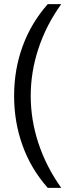

<svg xmlns="http://www.w3.org/2000/svg" viewBox="-20 -765 335 925"><path d="M48 -303Q48 -431 89.5 -543.5Q131 -656 210 -745H275Q203 -645 165.5 -532Q128 -419 128 -303Q128 -187 165.5 -74Q203 39 275 140H210Q130 50 89 -63Q48 -176 48 -303Z"/></svg>

Font: Trafiko Sans Variable
Style: Regular
Weight: 400
Designer: Gumpita Rahayu / Trafiko
Foundry: Tokotype / Trafiko
Version: Version 0.001;FEAKit 1.0